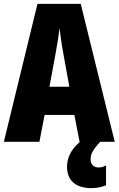

<svg xmlns="http://www.w3.org/2000/svg" viewBox="-20 -734 614 994"><path d="M392 0H394C343 43 327 89 327 129C327 198 369 240 454 240C487 240 513 232 529 225V122C519 128 508 133 490 133C464 133 449 115 449 93C449 65 458 44 499 0H574L398 -714H174L0 0H184L211 -139H365ZM310 -445 339 -285H236L266 -447C276 -500 284 -551 288 -589C293 -549 300 -498 310 -445Z"/></svg>

Font: Noto Sans Gujarati ExtraCondensed Black
Style: Regular
Weight: 900
Width: 2
Designer: Jelle Bosma - Monotype Design Team, Universal Thirst
Foundry: Monotype Imaging Inc.
Version: Version 2.106